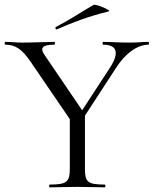

<svg xmlns="http://www.w3.org/2000/svg" viewBox="-24 -805 660 825"><path d="M451 -518 329 -331 168 -568C146 -599 158 -613 210 -613C213 -613 213 -625 210 -625C176 -625 124 -622 70 -622C48 -622 23 -625 -1 -625C-5 -625 -5 -613 -1 -613C43 -613 72 -593 110 -536L276 -293V-81C276 -23 263 -12 190 -12C186 -12 186 0 190 0C222 0 263 -2 308 -2C354 -2 394 0 426 0C430 0 430 -12 426 -12C352 -12 341 -23 341 -81V-308L475 -514C514 -575 566 -613 614 -613C617 -613 617 -625 614 -625C584 -625 569 -622 536 -622C482 -622 456 -625 419 -625C416 -625 416 -613 419 -613C479 -613 489 -579 451 -518ZM221 -679C289 -709 354 -734 443 -756C459 -759 388 -789 378 -784C326 -754 278 -721 216 -689C212 -687 215 -676 221 -679Z"/></svg>

Font: Cormorant Garamond
Style: Regular
Weight: 400
Designer: Christian Thalmann (Catharsis Fonts)
Foundry: Catharsis Fonts
Version: Version 4.002;Glyphs 3.4 (3410)